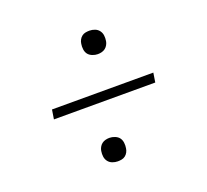

<svg xmlns="http://www.w3.org/2000/svg" viewBox="-94 -705 787 730"><g transform="rotate(-20 300.0 -340.0)"><path d="M334 -497Q323 -497 312 -501.5Q301 -506 295 -514Q289 -522 287.5 -533.5Q286 -545 288 -556Q289 -564 293 -571.5Q297 -579 303.5 -584Q310 -589 318 -590.5Q326 -592 334 -592Q345 -592 355.5 -588Q366 -584 372.5 -575.5Q379 -567 380.5 -556Q382 -545 380 -533Q379 -526 375 -518.5Q371 -511 364.5 -506Q358 -501 350 -499Q342 -497 334 -497ZM92 -321 98 -359H508L502 -321ZM266 -88Q255 -88 244.5 -92Q234 -96 227.5 -104.5Q221 -113 219.5 -124Q218 -135 220 -147Q221 -154 225 -161.5Q229 -169 235.5 -174Q242 -179 250 -181Q258 -183 266 -183Q277 -183 288 -178.5Q299 -174 305 -166Q311 -158 312.5 -146.5Q314 -135 312 -124Q311 -116 307 -108.5Q303 -101 296.5 -96Q290 -91 282 -89.5Q274 -88 266 -88Z"/></g></svg>

Font: Iosevka Aile Extralight
Style: Italic
Weight: 200
Italic angle: -9°
Designer: Belleve Invis
Foundry: Belleve Invis
Version: Version 31.1.0; ttfautohint (v1.8.4)